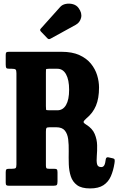

<svg xmlns="http://www.w3.org/2000/svg" viewBox="-20 -1040 662 1075"><path d="M621 -126Q614.5 -84.5 600.5 -52.8Q586.5 -21 559 -3Q531.5 15 484.5 15Q436.5 15 411.5 -3.5Q386.5 -22 376.5 -52.5Q366.5 -83 365.2 -119.8Q364 -156.5 364.8 -193Q365.5 -229.5 361.8 -260Q358 -290.5 343 -309Q328 -327.5 294.5 -327.5H258Q242.5 -327.5 239.8 -322.8Q237 -318 237 -302.5V-113.5Q237 -102 240 -98.5Q243 -95 255 -95H283Q295 -95 298.5 -91.2Q302 -87.5 302 -74.5V-25.5Q302 -9.5 298.2 -4.8Q294.5 0 279 0H30.5Q19.5 0 15.8 -3.2Q12 -6.5 12 -17.5V-75.5Q12 -88 15.8 -91.5Q19.5 -95 31.5 -95H46Q62.5 -95 67.2 -98.8Q72 -102.5 72 -119V-630.5Q72 -647 67 -651Q62 -655 46.5 -655H32.5Q18 -655 15 -660Q12 -665 12 -679.5V-732Q12 -743.5 15.5 -746.8Q19 -750 30.5 -750H324.5Q384 -750 424.2 -731.8Q464.5 -713.5 488.8 -683.8Q513 -654 523.8 -619Q534.5 -584 534.5 -550Q534.5 -489 517.2 -448Q500 -407 463.5 -377Q450.5 -365.5 448 -359Q445.5 -352.5 463 -342Q497.5 -320.5 510.2 -290Q523 -259.5 523.8 -227.2Q524.5 -195 522 -167Q519.5 -139 523.2 -121.8Q527 -104.5 547 -104.5Q558 -104.5 563.8 -114.5Q569.5 -124.5 572.5 -150Q575.5 -163.5 592 -158L614 -153Q621 -151 622 -144.8Q623 -138.5 621 -126ZM256.5 -422.5H301.5Q332.5 -422.5 349.8 -452.2Q367 -482 367 -537.5Q367 -593 349.8 -624Q332.5 -655 301.5 -655H254Q238 -655 237.5 -651.2Q237 -647.5 237 -631.5V-446Q237 -429 238 -425.8Q239 -422.5 256.5 -422.5ZM245.5 -825.5 209 -863.5Q200.5 -872.5 209 -880.5L316.5 -1000.5Q328 -1014 348.2 -1018Q368.5 -1022 388.5 -1016.5Q408.5 -1011 420 -995Q440.5 -967 434 -940.5Q427.5 -914 404 -901L263 -823.5Q253 -817.5 245.5 -825.5Z"/></svg>

Font: Besley* Condensed
Style: Bold
Weight: 700
Width: 3
Designer: Owen Earl
Foundry: indestructible type*
Version: Version 3.000; ttfautohint (v1.8.3)